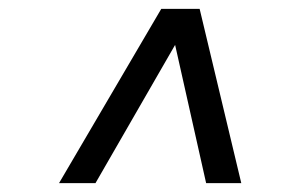

<svg xmlns="http://www.w3.org/2000/svg" viewBox="-20 -706 665 432"><path d="M112.8 -293.9 342.8 -686H429.2L522.9 -293.9H443.8L374 -605L194.8 -293.9Z"/></svg>

Font: Archivo
Style: Italic
Weight: 400
Italic angle: -10°
Designer: Hector Gatti
Foundry: Omnibus-Type
Version: Version 2.001